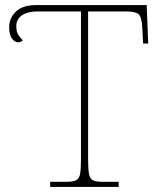

<svg xmlns="http://www.w3.org/2000/svg" viewBox="-20 -734 636 754"><path d="M177 0V-20H239Q266 -20 278.5 -26Q291 -32 294.5 -51Q298 -70 298 -108V-689H126Q89 -689 66.5 -674Q44 -659 44 -631Q44 -609 52.5 -596Q61 -583 70 -576Q67 -573 62.5 -570.5Q58 -568 50 -568Q38 -568 27 -582.5Q16 -597 16 -628Q16 -663 42.5 -688.5Q69 -714 122 -714H556L562 -563H542L539 -622Q537 -667 524.5 -678Q512 -689 477 -689H326V-108Q326 -70 329.5 -51Q333 -32 345 -26Q357 -20 382 -20H446V0Z"/></svg>

Font: Noto Serif Thin
Style: Regular
Weight: 100
Designer: Monotype Design Team
Foundry: Monotype Imaging Inc.
Version: Version 2.015